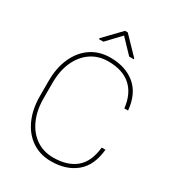

<svg xmlns="http://www.w3.org/2000/svg" viewBox="-213 -1035 1074 1173"><g transform="rotate(30 324.0 -448.5)"><path d="M554.7 -217.8H581.1Q570.3 -102.5 502.4 -46.4Q434.6 9.8 327.6 9.8Q249.5 9.8 191.7 -29.5Q133.8 -68.8 102.1 -139.2Q70.3 -209.5 70.3 -302.2V-408.7Q70.3 -501.5 102.1 -571.8Q133.8 -642.1 191.7 -681.4Q249.5 -720.7 327.6 -720.7Q434.6 -720.7 502.4 -664.3Q570.3 -607.9 581.1 -494.1H554.7Q543.9 -591.8 486.3 -643.1Q428.7 -694.3 327.6 -694.3Q258.8 -694.3 206.8 -658.9Q154.8 -623.5 125.7 -559.6Q96.7 -495.6 96.7 -409.7V-302.2Q96.7 -216.3 125.7 -151.9Q154.8 -87.4 206.8 -52Q258.8 -16.6 327.6 -16.6Q426.8 -16.6 485.4 -64.9Q543.9 -113.3 554.7 -217.8ZM340.8 -906.7 455.1 -788.1V-783.2H421.9L330.6 -878.9L240.2 -783.2H209V-790L321.3 -906.7Z"/></g></svg>

Font: Vazirmatn RD FD Thin
Style: Regular
Weight: 100
Designer: Saber Rastikerdar
Foundry: Saber Rastikerdar
Version: Version 33.003